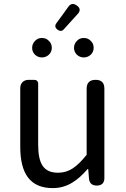

<svg xmlns="http://www.w3.org/2000/svg" viewBox="-20 -953 647 986"><path d="M516 -271V-498C516 -528 501 -543 471 -543C441 -543 425 -528 425 -498V-158C373 -94 334 -66 278 -66C206 -66 176 -109 176 -210V-523C176 -535 168 -543 156 -543H130H127C101 -543 84 -526 84 -500V-199C84 -60 136 13 251 13C325 13 379 -26 430 -85H433L437 -36C439 -12 453 0 477 0C502 0 516 -13 516 -38ZM160 -743C151 -734 145 -722 145 -707C145 -680 167 -658 195 -658C224 -658 246 -680 246 -707C246 -722 241 -734 231 -743C222 -753 210 -758 195 -758C181 -758 169 -753 160 -743ZM302 -878 269 -833C260 -820 264 -809 276 -800C288 -792 299 -792 308 -803L347 -846L378 -880C394 -897 393 -912 374 -925C357 -937 342 -935 330 -917ZM375 -743C366 -734 360 -722 360 -707C360 -680 382 -658 410 -658C439 -658 461 -680 461 -707C461 -722 456 -734 446 -743C437 -753 425 -758 410 -758C396 -758 384 -753 375 -743Z"/></svg>

Font: GenSenRounded2 TW R
Style: Regular
Weight: 400
Version: Version 2.100;PS 2.1;hotconv 16.6.51;makeotf.lib2.5.65220 DE